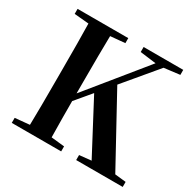

<svg xmlns="http://www.w3.org/2000/svg" viewBox="-161 -910 1089 1080"><g transform="rotate(30 383.5 -370.5)"><path d="M138.6 0Q140.6 -85.2 141 -171.8Q141.4 -258.5 141.4 -346.1V-393.6Q141.4 -481.3 141 -567.7Q140.6 -654.1 138.6 -740.5H280.6Q278.9 -655.6 278.4 -568.4Q277.9 -481.3 277.9 -393.6V-314.3Q277.9 -246.9 278.4 -166.8Q278.9 -86.6 280.6 0ZM45.1 0V-32.6L198.2 -47.3H225.2L366 -32.6V0ZM45.1 -707.9V-740.5H374.3V-707.9L225.2 -694.2H198.2ZM463.4 0V-32.6L605.9 -47.3H628.5L765.7 -32.6V0ZM474 -707.9V-740.5H731.4V-707.9L619.9 -694.2L592.4 -692.9ZM206.2 -190.2 203.7 -255.1H221.6L244.9 -285.3L615 -740.5H667.3ZM561.9 0 355.8 -389.9 445.2 -494.7 716.2 0Z"/></g></svg>

Font: Noto Serif HK
Style: Regular
Weight: 200
Designer: Ryoko NISHIZUKA 西塚涼子 (kana & ideographs); Frank Grießhammer (Latin, Greek & Cyrillic); Wenlong ZHANG 张文龙 (bopomofo); San
Foundry: Adobe
Version: Version 2.001;hotconv 1.1.0;makeotfexe 2.6.0